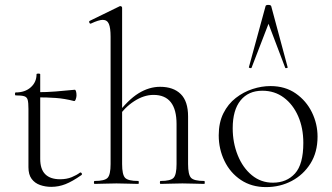

<svg xmlns="http://www.w3.org/2000/svg" viewBox="-20 -750 1352 783"><path d="M189 12Q165 12 143.5 4.5Q122 -3 109 -20.5Q96 -38 96 -68V-306Q96 -331 93 -342.5Q90 -354 79 -357.5Q68 -361 44 -361Q41 -361 41 -367Q41 -373 44 -373Q82 -373 105.5 -394Q129 -415 129 -447Q129 -450 136.5 -450Q144 -450 144 -447V-102Q144 -60 164.5 -39.5Q185 -19 225 -19Q252 -19 272.5 -27.5Q293 -36 306 -46Q310 -48 313 -43.5Q316 -39 312 -36Q275 -10 247 1Q219 12 189 12ZM282 -338Q243 -348 207.5 -350.5Q172 -353 132 -353V-374Q171 -374 207.5 -377Q244 -380 285 -384Q288 -384 290 -377.5Q292 -371 292 -361Q292 -354 289 -345.5Q286 -337 282 -338Z M366 0Q363 0 363 -6Q363 -12 366 -12Q407 -12 419 -25Q431 -38 431 -81V-600Q431 -636 424 -652.5Q417 -669 399 -669Q383 -669 351 -654Q347 -652 344.5 -657.5Q342 -663 346 -665L469 -725Q470 -725 470 -725Q470 -725 471 -725Q474 -725 476 -723Q478 -721 478 -718V-81Q478 -38 490 -25Q502 -12 544 -12Q546 -12 546 -6Q546 0 544 0Q526 0 503.5 -1Q481 -2 455 -2Q430 -2 406.5 -1Q383 0 366 0ZM635 0Q632 0 632 -6Q632 -12 635 -12Q676 -12 688 -25Q700 -38 700 -81V-244Q700 -363 606 -363Q567 -363 527.5 -337.5Q488 -312 459 -269L455 -281Q502 -343 545 -369.5Q588 -396 633 -396Q687 -396 717 -366.5Q747 -337 747 -275V-81Q747 -38 759 -25Q771 -12 813 -12Q815 -12 815 -6Q815 0 813 0Q795 0 772.5 -1Q750 -2 724 -2Q699 -2 675.5 -1Q652 0 635 0Z M1065 13Q1006 13 962.5 -16Q919 -45 895.5 -93.5Q872 -142 872 -198Q872 -250 891 -288Q910 -326 941.5 -350.5Q973 -375 1010 -387Q1047 -399 1083 -399Q1143 -399 1186 -369Q1229 -339 1252 -292Q1275 -245 1275 -193Q1275 -129 1246 -83Q1217 -37 1169.5 -12Q1122 13 1065 13ZM1093 -5Q1149 -5 1183 -42.5Q1217 -80 1217 -167Q1217 -228 1196 -276Q1175 -324 1137.5 -352Q1100 -380 1050 -380Q993 -380 961 -340.5Q929 -301 929 -227Q929 -168 949.5 -117Q970 -66 1007 -35.5Q1044 -5 1093 -5ZM1153 -476Q1155 -474 1149.5 -472.5Q1144 -471 1143 -474L1075 -653L1006 -474Q1005 -471 999.5 -472.5Q994 -474 995 -476L1063 -725Q1064 -730 1074 -730Q1084 -730 1086 -725Z"/></svg>

Font: Cormorant Light Light
Style: Regular
Weight: 300
Version: Version 4.000